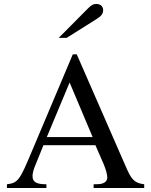

<svg xmlns="http://www.w3.org/2000/svg" viewBox="-20 -948 762 968"><path d="M447 -257H216L331 -532ZM707 0V-19C655 -25 641 -46 613 -111L367 -674H347L141 -186C82 -46 73 -25 15 -19V0H214V-19C166 -19 144 -29 144 -60C144 -72 148 -89 153 -102L199 -216H461L502 -122C514 -94 521 -67 521 -52C521 -43 515 -32 507 -28C495 -21 488 -19 452 -19V0ZM276 -757H316L470 -854C491 -867 500 -880 500 -896C500 -916 487 -928 465 -928C450 -928 441 -923 423 -905Z"/></svg>

Font: XITS Math
Style: Regular
Weight: 400
Designer: MicroPress Inc., with final additions and corrections provided by Coen Hoffman, Elsevier (retired)
Version: Version 1.302